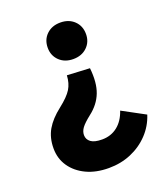

<svg xmlns="http://www.w3.org/2000/svg" viewBox="-135 -612 788 915"><g transform="rotate(-20 259.0 -154.5)"><path d="M278 -335Q235 -335 208 -361Q181 -387 181 -427Q181 -468 208 -494Q235 -520 278 -520Q321 -520 348 -494Q375 -468 375 -427Q375 -387 348 -361Q321 -335 278 -335ZM260 211Q195 211 146.5 188Q98 165 70.5 125Q43 85 43 33Q43 -21 66.5 -61.5Q90 -102 139 -140Q185 -176 202.5 -204.5Q220 -233 222 -273L337 -267Q345 -192 326 -142.5Q307 -93 260 -57Q227 -31 214 -13.5Q201 4 201 23Q201 45 219 58.5Q237 72 276 72Q321 72 354 46Q387 20 403 -28L518 34Q501 87 463 127Q425 167 373 189Q321 211 260 211Z"/></g></svg>

Font: Livvic
Style: Bold
Weight: 700
Designer: Jacques Le Bailly, Baron von Fonthausen
Version: Version 1.001; ttfautohint (v1.8.2)